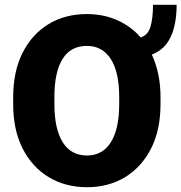

<svg xmlns="http://www.w3.org/2000/svg" viewBox="-20 -780 765 810"><path d="M657.2 -369.6V-340.8Q657.2 -231.9 617.4 -153.6Q577.6 -75.2 507.8 -32.7Q438 9.8 347.2 9.8Q255.9 9.8 185.5 -32.7Q115.2 -75.2 75.4 -153.6Q35.6 -231.9 35.6 -340.8V-369.6Q35.6 -478.5 75.2 -557.1Q114.7 -635.7 184.8 -678.2Q254.9 -720.7 346.2 -720.7Q416 -720.7 474.1 -695.1Q532.2 -669.4 573.7 -622.1Q605 -632.3 615.2 -668.2Q625.5 -704.1 625.5 -759.8H725.1Q725.1 -677.7 700 -624Q674.8 -570.3 620.6 -549.8Q638.2 -511.7 647.7 -466.6Q657.2 -421.4 657.2 -369.6ZM482.9 -340.8V-370.6Q482.9 -476.1 447.3 -531.2Q411.6 -586.4 346.2 -586.4Q278.3 -586.4 243.9 -531.2Q209.5 -476.1 209.5 -370.6V-340.8Q209.5 -236.3 244.4 -180.2Q279.3 -124 347.2 -124Q412.6 -124 447.8 -180.2Q482.9 -236.3 482.9 -340.8Z"/></svg>

Font: Vazirmatn RD UI FD Black
Style: Regular
Weight: 900
Designer: Saber Rastikerdar
Foundry: Saber Rastikerdar
Version: Version 33.003